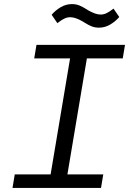

<svg xmlns="http://www.w3.org/2000/svg" viewBox="-20 -917 640 937"><path d="M41 0 52 -66H227L322 -632H147L158 -698H590L579 -632H404L309 -66H484L473 0ZM392 -807 387 -810Q387 -810 386.5 -810.5Q386 -811 386 -811Q367 -822 351.5 -827.5Q336 -833 323 -833Q308 -833 293.5 -826Q279 -819 260 -804L232 -845Q251 -867 276.5 -882Q302 -897 331 -897Q351 -897 367 -890.5Q383 -884 402 -872L407 -869Q407 -869 407.5 -868.5Q408 -868 408 -868Q427 -857 442.5 -851.5Q458 -846 471 -846Q486 -846 500.5 -853Q515 -860 534 -875L562 -834Q543 -812 517.5 -797Q492 -782 463 -782Q443 -782 427 -788.5Q411 -795 392 -807Z"/></svg>

Font: iA Writer Mono V
Style: Regular
Weight: 400
Italic angle: -9.5°
Designer: Mike Abbink, Paul van der Laan, Pieter van Rosmalen
Foundry: Bold Monday
Version: Version 2.000